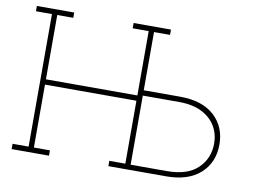

<svg xmlns="http://www.w3.org/2000/svg" viewBox="-76 -825 1264 939"><g transform="rotate(10 555.5 -355.5)"><path d="M34.7 0V-26.4H114.3V-684.6H34.7V-710.9H220.2V-684.6H140.6V-365.2H594.7V-684.6H515.1V-710.9H700.7V-684.6H621.1V-395.5H801.3Q912.1 -395.5 971.9 -340.8Q1031.7 -286.1 1031.7 -197.8Q1031.7 -109.4 971.7 -54.7Q911.6 0 801.3 0H515.1V-26.4H594.7V-338.9H140.6V-26.4H220.2V0ZM621.1 -25.9H801.3Q902.8 -25.9 954.1 -75.2Q1005.4 -124.5 1005.4 -198.7Q1005.4 -246.1 982.4 -284.7Q959.5 -323.2 914.1 -346.2Q868.7 -369.1 801.3 -369.1H621.1Z"/></g></svg>

Font: Roboto Slab Thin
Style: Regular
Weight: 100
Designer: Google
Version: Version 2.000; ttfautohint (v1.8.1.43-b0c9)